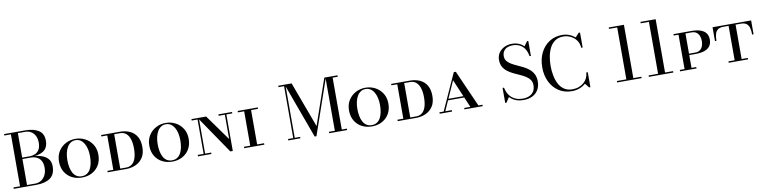

<svg xmlns="http://www.w3.org/2000/svg" viewBox="-12 -1668 10281 2590"><g transform="rotate(-10 5128.0 -373.0)"><path d="M31 0V-19.5H331Q374 -19.5 410.5 -42.2Q447 -65 469 -107.8Q491 -150.5 491 -210Q491 -269.5 469 -306Q447 -342.5 410.5 -359Q374 -375.5 331 -375.5H211V-388H341.5Q412 -388 471 -370.5Q530 -353 565.5 -314Q601 -275 601 -210Q601 -97.5 531.8 -48.8Q462.5 0 341.5 0ZM121 -7.5V-742.5H216.5V-7.5ZM211 -382V-395H321Q359 -395 393.5 -410Q428 -425 449.8 -460Q471.5 -495 471.5 -554.5Q471.5 -614 449.8 -653Q428 -692 393.5 -711.2Q359 -730.5 321 -730.5H31V-750H321Q434.5 -750 502.8 -706.2Q571 -662.5 571 -565Q571 -468 506.5 -425Q442 -382 321 -382Z M965.5 10Q889 10 828 -22.2Q767 -54.5 731.5 -114Q696 -173.5 696 -255Q696 -336.5 733.5 -396Q771 -455.5 832.5 -487.8Q894 -520 965.5 -520Q1037.5 -520 1099 -487.8Q1160.5 -455.5 1198 -396Q1235.5 -336.5 1235.5 -255Q1235.5 -173.5 1200 -114Q1164.5 -54.5 1103.2 -22.2Q1042 10 965.5 10ZM965.5 -8Q1006.5 -8 1036 -26.5Q1065.5 -45 1084.2 -78.5Q1103 -112 1112 -157Q1121 -202 1121 -255Q1121 -308 1110.8 -353Q1100.5 -398 1080.5 -431.5Q1060.5 -465 1031.5 -483.5Q1002.5 -502 965.5 -502Q928.5 -502 899.5 -483.5Q870.5 -465 850.8 -431.5Q831 -398 820.8 -353Q810.5 -308 810.5 -255Q810.5 -202 819.5 -157Q828.5 -112 847.2 -78.5Q866 -45 895.2 -26.5Q924.5 -8 965.5 -8Z M1318 0V-19.5H1573Q1625 -19.5 1658.2 -47.8Q1691.5 -76 1707.5 -129Q1723.5 -182 1723.5 -255Q1723.5 -326 1707.5 -378.8Q1691.5 -431.5 1658.2 -461Q1625 -490.5 1573 -490.5H1318V-510H1573Q1652 -510 1711.5 -482.2Q1771 -454.5 1804.5 -398Q1838 -341.5 1838 -255Q1838 -166 1800.5 -109.8Q1763 -53.5 1702.5 -26.8Q1642 0 1573 0ZM1398.5 0V-510H1493.5V0Z M2202.5 10Q2126 10 2065 -22.2Q2004 -54.5 1968.5 -114Q1933 -173.5 1933 -255Q1933 -336.5 1970.5 -396Q2008 -455.5 2069.5 -487.8Q2131 -520 2202.5 -520Q2274.5 -520 2336 -487.8Q2397.5 -455.5 2435 -396Q2472.5 -336.5 2472.5 -255Q2472.5 -173.5 2437 -114Q2401.5 -54.5 2340.2 -22.2Q2279 10 2202.5 10ZM2202.5 -8Q2243.5 -8 2273 -26.5Q2302.5 -45 2321.2 -78.5Q2340 -112 2349 -157Q2358 -202 2358 -255Q2358 -308 2347.8 -353Q2337.5 -398 2317.5 -431.5Q2297.5 -465 2268.5 -483.5Q2239.5 -502 2202.5 -502Q2165.5 -502 2136.5 -483.5Q2107.5 -465 2087.8 -431.5Q2068 -398 2057.8 -353Q2047.5 -308 2047.5 -255Q2047.5 -202 2056.5 -157Q2065.5 -112 2084.2 -78.5Q2103 -45 2132.2 -26.5Q2161.5 -8 2202.5 -8Z M2996 10 2641.5 -510H2756.5L3009.5 -157V-510H3030V10ZM2555 0V-19.5H2739V0ZM2635.5 0V-490.5H2555V-510H2656V0ZM2924 -490.5V-510H3111V-490.5Z M3274 0V-510H3368.5V0ZM3188.5 0V-19.5H3463.5V0ZM3188.5 -490.5V-510H3463.5V-490.5Z M4151.5 10 3873.5 -750H3969.5L4201 -124.5L4417.5 -750H4438.5L4176 10ZM3883.5 -750V-19.5H3957.5V0H3792V-19.5H3863V-730.5H3787V-750ZM4598 -750V-730.5H4528V-19.5H4598V0H4352.5V-19.5H4433V-750Z M4938 10Q4861.5 10 4800.5 -22.2Q4739.5 -54.5 4704 -114Q4668.5 -173.5 4668.5 -255Q4668.5 -336.5 4706 -396Q4743.5 -455.5 4805 -487.8Q4866.5 -520 4938 -520Q5010 -520 5071.5 -487.8Q5133 -455.5 5170.5 -396Q5208 -336.5 5208 -255Q5208 -173.5 5172.5 -114Q5137 -54.5 5075.8 -22.2Q5014.5 10 4938 10ZM4938 -8Q4979 -8 5008.5 -26.5Q5038 -45 5056.8 -78.5Q5075.5 -112 5084.5 -157Q5093.5 -202 5093.5 -255Q5093.5 -308 5083.2 -353Q5073 -398 5053 -431.5Q5033 -465 5004 -483.5Q4975 -502 4938 -502Q4901 -502 4872 -483.5Q4843 -465 4823.2 -431.5Q4803.5 -398 4793.2 -353Q4783 -308 4783 -255Q4783 -202 4792 -157Q4801 -112 4819.8 -78.5Q4838.5 -45 4867.8 -26.5Q4897 -8 4938 -8Z M5290.5 0V-19.5H5545.5Q5597.5 -19.5 5630.8 -47.8Q5664 -76 5680 -129Q5696 -182 5696 -255Q5696 -326 5680 -378.8Q5664 -431.5 5630.8 -461Q5597.5 -490.5 5545.5 -490.5H5290.5V-510H5545.5Q5624.5 -510 5684 -482.2Q5743.5 -454.5 5777 -398Q5810.5 -341.5 5810.5 -255Q5810.5 -166 5773 -109.8Q5735.5 -53.5 5675 -26.8Q5614.5 0 5545.5 0ZM5371 0V-510H5466V0Z M5914.5 0 6150.5 -519.5H6178L6408 0H6297.5L6121.5 -413L5937 0ZM5865.5 0V-19.5H6035.5V0ZM6003 -158.5V-178H6313V-158.5ZM6205 0V-19.5H6455V0Z M7015 14.5Q6950.5 14.5 6903.5 -5.5Q6856.5 -25.5 6825 -60.5L6778.5 10H6761.5V-195.5H6781Q6789 -154.5 6806.5 -120Q6824 -85.5 6851.8 -60Q6879.5 -34.5 6917.8 -20.2Q6956 -6 7006 -6Q7059 -6 7097.8 -24Q7136.5 -42 7157.5 -76.2Q7178.5 -110.5 7178.5 -160Q7178.5 -204 7157 -234.2Q7135.5 -264.5 7099.8 -286.8Q7064 -309 7021.5 -327.8Q6979 -346.5 6936.5 -367Q6894 -387.5 6858.2 -414.8Q6822.5 -442 6801 -480.8Q6779.5 -519.5 6779.5 -575Q6779.5 -630.5 6807.5 -672Q6835.5 -713.5 6882.8 -736.8Q6930 -760 6987 -760Q7036.5 -760 7078 -744.2Q7119.5 -728.5 7150 -696.5L7196.5 -760H7213V-554.5H7194Q7184 -617 7156.5 -657.8Q7129 -698.5 7088 -718.2Q7047 -738 6996.5 -738Q6925 -738 6888.2 -704.2Q6851.5 -670.5 6851.5 -615Q6851.5 -575.5 6872.8 -548Q6894 -520.5 6929 -499.8Q6964 -479 7006 -460.5Q7048 -442 7090 -420.8Q7132 -399.5 7167 -370.5Q7202 -341.5 7223.2 -300.2Q7244.5 -259 7244.5 -200Q7244.5 -135 7216.5 -86.8Q7188.5 -38.5 7137 -12Q7085.5 14.5 7015 14.5Z M7676 10Q7574.5 10 7498 -40Q7421.5 -90 7379 -177Q7336.5 -264 7336.5 -375Q7336.5 -486.5 7379 -573.2Q7421.5 -660 7498 -710Q7574.5 -760 7676 -760Q7726 -760 7771.2 -742.8Q7816.5 -725.5 7850.5 -694.5L7902.5 -750H7920V-545H7900Q7897.5 -603.5 7866.8 -646.5Q7836 -689.5 7788.2 -713Q7740.5 -736.5 7686 -736.5Q7621 -736.5 7575.8 -706Q7530.5 -675.5 7503.2 -623.8Q7476 -572 7463.5 -507.5Q7451 -443 7451 -375Q7451 -307 7463.5 -242.5Q7476 -178 7503.2 -126.2Q7530.5 -74.5 7575.8 -44Q7621 -13.5 7686 -13.5Q7735.5 -13.5 7775.8 -28.2Q7816 -43 7845.5 -69.2Q7875 -95.5 7891.5 -130.2Q7908 -165 7910 -205H7930V0H7912.5L7865 -59Q7831 -27 7782.2 -8.5Q7733.5 10 7676 10Z M8426 -5.5V-730.5H8313.5V-750H8521.5V-5.5ZM8296.5 0V-19.5H8631.5V0Z M8860.5 -5.5V-730.5H8748V-750H8956V-5.5ZM8731 0V-19.5H9066V0Z M9298 -194.5V-214H9403Q9443.5 -214 9469 -232.8Q9494.5 -251.5 9506.5 -282.8Q9518.5 -314 9518.5 -352Q9518.5 -390 9506.5 -421.5Q9494.5 -453 9469 -471.8Q9443.5 -490.5 9403 -490.5H9158V-510H9403Q9478.5 -510 9528.2 -492.2Q9578 -474.5 9603 -439.5Q9628 -404.5 9628 -352Q9628 -299.5 9603 -264.5Q9578 -229.5 9528.2 -212Q9478.5 -194.5 9403 -194.5ZM9158 0V-19.5H9383.5V0ZM9223.5 0V-510H9318.5V0Z M9693 -320V-510H10221.5V-320H10202Q10202 -376 10190.8 -414Q10179.5 -452 10152.8 -471.2Q10126 -490.5 10080 -490.5H9835Q9789 -490.5 9762.2 -471.2Q9735.5 -452 9724.2 -414Q9713 -376 9713 -320ZM9824.5 0V-19.5H10089.5V0ZM9909.5 0V-505H10005V0Z"/></g></svg>

Font: Bodoni Moda SC 11pt
Style: Regular
Weight: 400
Version: Version 2.005